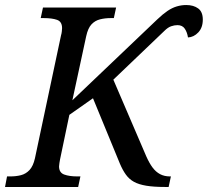

<svg xmlns="http://www.w3.org/2000/svg" viewBox="-41 -744 827 764"><path d="M-21 0 -13 -42H0Q23 -42 42.5 -47Q62 -52 76.5 -67.5Q91 -83 98 -114L202 -604Q204 -610 205 -619Q206 -628 206 -632Q206 -658 186 -665Q166 -672 134 -672H121L130 -714H421L412 -672H399Q377 -672 357 -667Q337 -662 323 -647Q309 -632 302 -600L247 -345L585 -667Q607 -688 625.5 -700.5Q644 -713 662.5 -718.5Q681 -724 700 -724Q729 -724 747.5 -710.5Q766 -697 766 -666Q766 -634 748 -615Q730 -596 707 -595Q704 -615 694.5 -629.5Q685 -644 665 -644Q653 -644 640 -639.5Q627 -635 613 -621L410 -427L541 -122Q553 -95 566 -77.5Q579 -60 596 -51Q613 -42 635 -42H639L630 0H616Q571 0 541 -5Q511 -10 492 -20.5Q473 -31 460 -49Q447 -67 436 -93L329 -353L235 -287L198 -110Q197 -104 195.5 -95.5Q194 -87 194 -82Q194 -57 214.5 -49.5Q235 -42 266 -42H279L270 0Z"/></svg>

Font: Noto Serif
Style: Italic
Weight: 400
Italic angle: -12°
Designer: Monotype Design Team
Foundry: Monotype Imaging Inc.
Version: Version 2.013